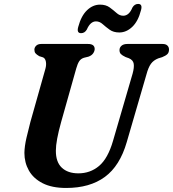

<svg xmlns="http://www.w3.org/2000/svg" viewBox="-20 -918 858 952"><path d="M540.5 -220 637.5 -553Q646 -583.5 643 -602Q640 -620.5 618.5 -629.5L603 -635Q586 -643 579.2 -650.2Q572.5 -657.5 572.5 -669.5Q572.5 -682.5 582.5 -691.2Q592.5 -700 611.5 -700H786Q802 -700 810 -692.2Q818 -684.5 818 -672.5Q818 -657.5 809.8 -649.5Q801.5 -641.5 784 -634.5L764.5 -628.5Q741.5 -619.5 728.5 -601.8Q715.5 -584 706 -548.5L608.5 -213.5Q574.5 -95.5 500 -40.8Q425.5 14 308 14Q237.5 14 191.5 -9.5Q145.5 -33 123.2 -72.5Q101 -112 101 -160Q101.5 -192 111.2 -234.5Q121 -277 130.5 -312.5L205 -576.5Q210.5 -596 207.5 -612.2Q204.5 -628.5 193.5 -633.5L174.5 -639.5Q161 -647.5 155.8 -654Q150.5 -660.5 150.5 -672.5Q151 -683.5 159.8 -691.8Q168.5 -700 184.5 -700H416.5Q449.5 -700 449.5 -674.5Q449 -663.5 441.5 -653Q434 -642.5 418.5 -637L396 -631.5Q380.5 -626.5 372.5 -614Q364.5 -601.5 358 -578.5L283 -312.5Q257 -219 257 -171.5Q256.5 -115 286.2 -86.8Q316 -58.5 368.5 -58.5Q427.5 -58.5 471.2 -95.2Q515 -132 540.5 -220ZM571.5 -757Q542.5 -757 523.5 -770.8Q504.5 -784.5 489.2 -798.2Q474 -812 456 -812Q428 -812 410.5 -771.5Q400 -753.5 382 -753.5Q359 -753.5 368 -785Q382.5 -839.5 411.5 -867.2Q440.5 -895 476 -895Q505 -895 523.8 -881.2Q542.5 -867.5 557.8 -853.8Q573 -840 591 -840Q620 -840 636.5 -880.5Q647 -898.5 665 -898.5Q688 -898.5 679 -867Q665 -812.5 635.8 -784.8Q606.5 -757 571.5 -757Z"/></svg>

Font: Fraunces 9pt S050 SemiBold
Style: Italic
Weight: 600
Italic angle: -16°
Version: Version 1.000; ttfautohint (v1.8.3)